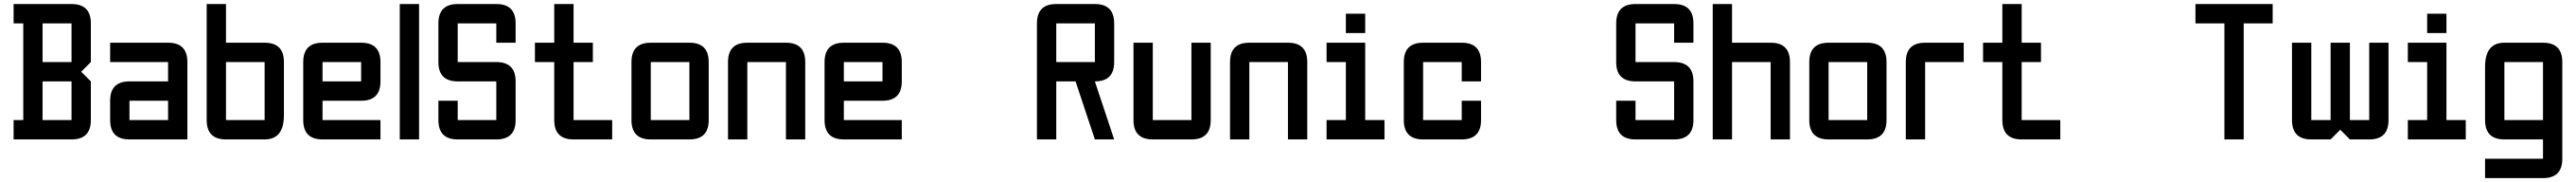

<svg xmlns="http://www.w3.org/2000/svg" viewBox="-20 -704 13028 919"><path d="M48.8 -683.6H341.8Q439.5 -683.6 439.5 -585.9V-390.6L390.6 -341.8L439.5 -293V-97.7Q439.5 0 341.8 0H48.8V-97.7H97.7V-585.9H48.8ZM341.8 -585.9H195.3V-390.6H341.8ZM341.8 -293H195.3V-97.7H341.8Z M927.7 0H634.8Q537.1 0 537.1 -97.7V-195.3Q537.1 -293 634.8 -293H830.1V-390.6H537.1V-488.3H830.1Q927.7 -488.3 927.7 -390.6ZM634.8 -97.7H830.1V-195.3H634.8Z M1025.4 -683.6H1123V-488.3H1318.4Q1416 -488.3 1416 -390.6V-122.1Q1416 0 1318.4 0H1123Q1025.4 0 1025.4 -97.7ZM1318.4 -390.6H1123V-97.7H1318.4Z M1611.3 -488.3H1806.6Q1904.3 -488.3 1904.3 -390.6V-293Q1904.3 -195.3 1806.6 -195.3H1611.3V-97.7H1904.3V0H1611.3Q1513.7 0 1513.7 -97.7V-390.6Q1513.7 -488.3 1611.3 -488.3ZM1806.6 -390.6H1611.3V-293H1806.6Z M2002 -683.6H2099.6V0H2002Z M2197.3 -195.3H2294.9V-97.7H2490.2V-293H2294.9Q2197.3 -293 2197.3 -390.6V-585.9Q2197.3 -683.6 2294.9 -683.6H2490.2Q2587.9 -683.6 2587.9 -585.9V-488.3H2490.2V-585.9H2294.9V-390.6H2490.2Q2587.9 -390.6 2587.9 -293V-97.7Q2587.9 0 2490.2 0H2294.9Q2197.3 0 2197.3 -97.7Z M2880.9 0Q2783.2 0 2783.2 -97.7V-390.6H2685.5V-488.3H2783.2V-683.6H2880.9V-488.3H2978.5V-390.6H2880.9V-97.7H3076.2V0Z M3466.8 0H3271.5Q3173.8 0 3173.8 -97.7V-390.6Q3173.8 -488.3 3271.5 -488.3H3466.8Q3564.5 -488.3 3564.5 -390.6V-97.7Q3564.5 0 3466.8 0ZM3466.8 -97.7V-390.6H3271.5V-97.7Z M3955.1 -390.6H3759.8V0H3662.1V-390.6Q3662.1 -488.3 3759.8 -488.3H3955.1Q4052.7 -488.3 4052.7 -390.6V0H3955.1Z M4248 -488.3H4443.4Q4541 -488.3 4541 -390.6V-293Q4541 -195.3 4443.4 -195.3H4248V-97.7H4541V0H4248Q4150.4 0 4150.4 -97.7V-390.6Q4150.4 -488.3 4248 -488.3ZM4443.4 -390.6H4248V-293H4443.4Z M5419.9 -293H5322.3V0H5224.6V-585.9Q5224.6 -683.6 5322.3 -683.6H5517.6Q5615.2 -683.6 5615.2 -585.9V-390.6Q5615.2 -293 5517.6 -293L5615.2 0H5517.6ZM5517.6 -390.6V-585.9H5322.3V-390.6Z M6005.9 -488.3H6103.5V-97.7Q6103.5 0 6005.9 0H5810.5Q5712.9 0 5712.9 -97.7V-488.3H5810.5V-97.7H6005.9Z M6494.1 -390.6H6298.8V0H6201.2V-390.6Q6201.2 -488.3 6298.8 -488.3H6494.1Q6591.8 -488.3 6591.8 -390.6V0H6494.1Z M6787.1 -537.1V-634.8H6884.8V-537.1ZM6689.5 0V-97.7H6787.1V-390.6H6689.5V-488.3H6884.8V-97.7H6982.4V0Z M7373 0H7177.7Q7080.1 0 7080.1 -97.7V-390.6Q7080.1 -488.3 7177.7 -488.3H7373Q7470.7 -488.3 7470.7 -390.6V-293H7373V-390.6H7177.7V-97.7H7373V-195.3H7470.7V-97.7Q7470.7 0 7373 0Z M8154.3 -195.3H8252V-97.7H8447.3V-293H8252Q8154.3 -293 8154.3 -390.6V-585.9Q8154.3 -683.6 8252 -683.6H8447.3Q8544.9 -683.6 8544.9 -585.9V-488.3H8447.3V-585.9H8252V-390.6H8447.3Q8544.9 -390.6 8544.9 -293V-97.7Q8544.9 0 8447.3 0H8252Q8154.3 0 8154.3 -97.7Z M8642.6 -683.6H8740.2V-488.3H8935.5Q9033.2 -488.3 9033.2 -390.6V0H8935.5V-390.6H8740.2V0H8642.6Z M9423.8 0H9228.5Q9130.9 0 9130.9 -97.7V-390.6Q9130.9 -488.3 9228.5 -488.3H9423.8Q9521.5 -488.3 9521.5 -390.6V-97.7Q9521.5 0 9423.8 0ZM9423.8 -97.7V-390.6H9228.5V-97.7Z M9716.8 -488.3H9912.1V-390.6H9716.8V0H9619.1V-390.6Q9619.1 -488.3 9716.8 -488.3Z M10205.1 0Q10107.4 0 10107.4 -97.7V-390.6H10009.8V-488.3H10107.4V-683.6H10205.1V-488.3H10302.7V-390.6H10205.1V-97.7H10400.4V0Z M11084 -683.6H11474.6V-585.9H11328.1V0H11230.5V-585.9H11084Z M11767.6 -488.3H11865.2V-97.7H11962.9V-488.3H12060.5V-97.7Q12060.5 0 11962.9 0H11865.2L11816.4 -48.8L11767.6 0H11669.9Q11572.3 0 11572.3 -97.7V-488.3H11669.9V-97.7H11767.6Z M12255.9 -537.1V-634.8H12353.5V-537.1ZM12158.2 0V-97.7H12255.9V-390.6H12158.2V-488.3H12353.5V-97.7H12451.2V0Z M12841.8 195.3H12548.8V97.7H12841.8V0H12646.5Q12548.8 0 12548.8 -97.7V-366.2Q12548.8 -488.3 12646.5 -488.3H12841.8Q12939.5 -488.3 12939.5 -390.6V97.7Q12939.5 195.3 12841.8 195.3ZM12646.5 -97.7H12841.8V-390.6H12646.5Z"/></svg>

Font: BabelStone Runic Short Twig
Style: Regular
Weight: 400
Designer: Andrew West
Foundry: BabelStone
Version: Version 3.003;March 14, 2022